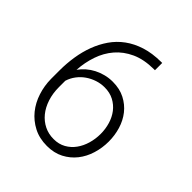

<svg xmlns="http://www.w3.org/2000/svg" viewBox="-197 -850 994 994"><g transform="rotate(45 300.0 -353.0)"><path d="M421.4 -716.3V-663.1H412.6Q341.3 -662.6 290 -639.2Q238.8 -615.7 205.1 -576.4Q171.4 -537.1 153.8 -485.4Q136.2 -433.6 132.8 -377.4Q146.5 -397 165.5 -413.6Q184.6 -430.2 207.3 -441.9Q230 -453.6 255.9 -460.2Q281.7 -466.8 309.1 -466.8Q360.4 -466.8 398.7 -447Q437 -427.2 462.6 -394.8Q488.3 -362.3 501 -320.1Q513.7 -277.8 513.7 -232.9Q513.7 -186 500.2 -142.3Q486.8 -98.6 460.2 -64.9Q433.6 -31.2 394.3 -10.7Q355 9.8 303.2 9.8Q247.6 9.8 204.8 -12.5Q162.1 -34.7 132.8 -71Q103.5 -107.4 88.4 -154.3Q73.2 -201.2 72.8 -251V-314Q72.8 -364.7 80.6 -414.3Q88.4 -463.9 105 -508.3Q121.6 -552.7 147.9 -590.8Q174.3 -628.9 211.9 -656.5Q249.5 -684.1 299.3 -700Q349.1 -715.8 412.6 -716.3ZM299.8 -416.5Q272 -416.5 245.4 -407.7Q218.8 -398.9 196.3 -383.3Q173.8 -367.7 157 -345.5Q140.1 -323.2 131.8 -296.4V-250Q131.8 -204.1 144.5 -165.3Q157.2 -126.5 179.9 -98.6Q202.6 -70.8 234.1 -55.2Q265.6 -39.6 303.2 -40Q340.3 -40 368.9 -56.2Q397.5 -72.3 416.7 -98.9Q436 -125.5 446 -159.9Q456.1 -194.3 456.1 -231Q456.1 -267.6 446 -301Q436 -334.5 416.3 -360.1Q396.5 -385.7 367.4 -401.1Q338.4 -416.5 299.8 -416.5Z"/></g></svg>

Font: Roboto Mono Light
Style: Regular
Weight: 300
Designer: Google
Version: Version 2.000985; 2015; ttfautohint (v1.3)